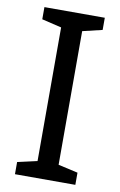

<svg xmlns="http://www.w3.org/2000/svg" viewBox="-83 -761 504 808"><g transform="rotate(10 169.5 -357.0)"><path d="M298 0H40V-52L124 -71V-642L40 -662V-714H298V-662L214 -642V-71L298 -52Z"/></g></svg>

Font: Noto Sans Multani
Style: Regular
Weight: 400
Designer: Monotype Design Team
Foundry: Monotype Imaging Inc.
Version: Version 2.002; ttfautohint (v1.8.4.7-5d5b)